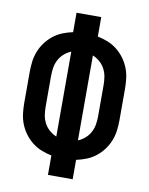

<svg xmlns="http://www.w3.org/2000/svg" viewBox="-83 -796 666 857"><g transform="rotate(10 250.0 -367.5)"><path d="M194 0V-88Q170 -93 147.5 -102Q125 -111 106 -126Q87 -141 72.5 -160.5Q58 -180 49 -202.5Q40 -225 37 -249Q34 -273 34 -297V-438Q34 -462 37 -486Q40 -510 49 -532.5Q58 -555 72.5 -574.5Q87 -594 106 -609Q125 -624 147.5 -633Q170 -642 194 -647V-735H306V-647Q330 -642 352.5 -633Q375 -624 394 -609Q413 -594 427.5 -574.5Q442 -555 451 -532.5Q460 -510 463 -486Q466 -462 466 -438V-297Q466 -273 463 -249Q460 -225 451 -202.5Q442 -180 427.5 -160.5Q413 -141 394 -126Q375 -111 352.5 -102Q330 -93 306 -88V0ZM201 -175V-560Q184 -553 169.5 -540.5Q155 -528 146 -511Q137 -494 134 -475.5Q131 -457 131 -438V-297Q131 -278 134 -259.5Q137 -241 146 -224Q155 -207 169.5 -194.5Q184 -182 201 -175ZM299 -175Q316 -182 330.5 -194.5Q345 -207 354 -224Q363 -241 366 -259.5Q369 -278 369 -297V-438Q369 -457 366 -475.5Q363 -494 354 -511Q345 -528 330.5 -540.5Q316 -553 299 -560Z"/></g></svg>

Font: Iosevka Fixed
Style: Bold
Weight: 700
Monospace: yes
Designer: Belleve Invis
Foundry: Belleve Invis
Version: Version 32.3.0